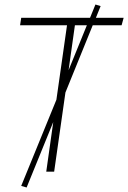

<svg xmlns="http://www.w3.org/2000/svg" viewBox="-20 -761 568 851"><path d="M391 -649 270 -351 220 0H185L216 -220L98 70L74 63L230 -319L277 -649H69L74 -682H379L403 -741L426 -734L405 -682H528L519 -649ZM365 -649H312L284 -450Z"/></svg>

Font: FiraGO UltraLight
Style: Italic
Weight: 200
Italic angle: -8°
Designer: bBox Type GmbH
Foundry: bBox Type GmbH
Version: Version 1.001